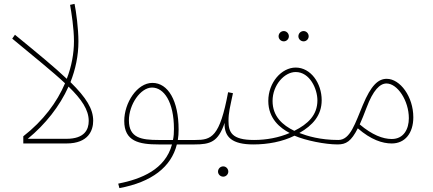

<svg xmlns="http://www.w3.org/2000/svg" viewBox="-20 -739 2230 989"><path d="M361 -527C361 -464 349 -398 324 -333C261 -393 173 -465 57 -560L43 -540C157 -445 249 -372 315 -310C274 -213 203 -117 100 -37V0H322C437 0 460 -69 460 -117C460 -178 425 -235 343 -316C369 -382 384 -452 384 -525C384 -592 372 -681 364 -719L341 -714C348 -674 361 -593 361 -527ZM123 -24C214 -99 287 -191 333 -293C401 -227 437 -173 437 -116C437 -72 416 -24 322 -24Z M595 230C762 199 862 121 891 5H982C992 5 998 -1 998 -7C998 -14 994 -18 986 -18H896C899 -35 900 -53 900 -72C900 -220 846 -312 765 -312C686 -312 620 -209 620 -116C620 -11 696 5 797 5H866C831 134 709 183 589 207ZM797 -18C709 -18 644 -28 644 -119C644 -201 704 -288 763 -288C824 -288 876 -215 876 -75C876 -55 875 -36 871 -18Z M982 5C1062 5 1104 -7 1137 -106C1134 -32 1177 5 1285 5C1295 5 1301 -1 1301 -7C1301 -13 1298 -18 1288 -18C1174 -18 1157 -58 1157 -116C1157 -160 1165 -187 1180 -259L1155 -264C1112 -32 1069 -18 986 -18ZM1130 171C1144 171 1156 159 1156 145C1156 130 1144 118 1130 118C1115 118 1103 130 1103 145C1103 159 1115 171 1130 171Z M1544 -526C1558 -526 1570 -538 1570 -552C1570 -567 1558 -579 1544 -579C1529 -579 1517 -567 1517 -552C1517 -538 1529 -526 1544 -526ZM1442 -526C1456 -526 1468 -538 1468 -552C1468 -567 1456 -579 1442 -579C1427 -579 1415 -567 1415 -552C1415 -538 1427 -526 1442 -526ZM1285 5C1359 5 1435 -9 1497 -40C1555 -15 1655 5 1719 5C1729 5 1735 -1 1735 -7C1735 -14 1731 -18 1722 -18C1630 -18 1564 -38 1522 -54C1590 -93 1637 -144 1637 -223C1637 -310 1581 -391 1503 -391C1431 -391 1362 -315 1362 -219C1362 -127 1424 -79 1472 -54C1417 -30 1352 -18 1289 -18ZM1384 -219C1384 -301 1445 -368 1503 -368C1576 -368 1615 -281 1615 -222C1615 -146 1566 -100 1496 -65C1436 -94 1384 -139 1384 -219Z M1719 5C1763 5 1789 -11 1823 -78C1891 -19 1950 0 1998 0C2066 0 2109 -53 2109 -135C2109 -241 2041 -333 1972 -333C1928 -333 1891 -299 1849 -198C1810 -106 1785 -18 1723 -18ZM1868 -184C1902 -275 1937 -309 1971 -309C2027 -309 2086 -221 2086 -130C2086 -75 2060 -23 1998 -23C1952 -23 1897 -44 1833 -98C1844 -122 1855 -150 1868 -184Z"/></svg>

Font: Noto Sans Arabic UI SmCn Th
Style: Regular
Weight: 100
Width: 4
Designer: Monotype Design Team, Nadine Chahine and Nizar Qandah
Foundry: Monotype Imaging Inc.
Version: Version 2.010